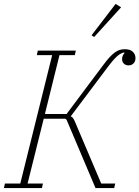

<svg xmlns="http://www.w3.org/2000/svg" viewBox="-27 -955 708 975"><path d="M-2 -23H76L238 -675H160L165 -698H358L353 -675H275L201 -376H311L496 -623Q515 -649 530 -665Q545 -681 558 -690Q571 -699 582.5 -702Q594 -705 608 -705Q634 -705 647.5 -692Q661 -679 661 -660Q661 -643 651 -633Q641 -623 626 -623Q611 -623 602 -632Q593 -641 593 -654Q593 -673 605 -685L604 -689Q595 -687 587 -683Q579 -679 569 -670.5Q559 -662 546.5 -647.5Q534 -633 516 -609L332 -364Q339 -362 343.5 -356Q348 -350 354 -336L487 -23H558L553 0H458L311 -347L305 -352H195L113 -23H191L186 0H-7ZM438 -776 560 -935 588 -918 451 -767Z"/></svg>

Font: IBM Plex Serif ExtraLight
Style: Italic
Weight: 200
Italic angle: -14°
Designer: Mike Abbink, Paul van der Laan, Pieter van Rosmalen
Foundry: Bold Monday
Version: Version 2.5